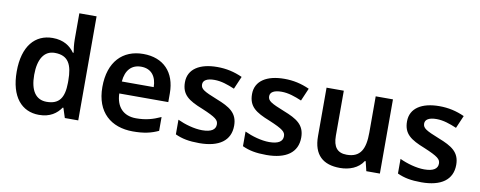

<svg xmlns="http://www.w3.org/2000/svg" viewBox="-65 -1065 3449 1381"><g transform="rotate(10 1659.5 -375.0)"><path d="M260 10C341 10 389 -26 420 -71H425L448 0H546V-760H420V-570C420 -536 425 -492 429 -473H423C392 -517 343 -552 263 -552C135 -552 49 -456 49 -270C49 -85 134 10 260 10ZM298 -92C219 -92 177 -153 177 -268C177 -383 219 -449 296 -449C396 -449 426 -385 426 -269V-253C425 -145 391 -92 298 -92Z M925 -552C775 -552 675 -452 675 -267C675 -82 787 10 946 10C1026 10 1078 -2 1132 -27V-128C1073 -101 1022 -87 952 -87C860 -87 806 -144 803 -242H1161V-306C1161 -461 1071 -552 925 -552ZM925 -459C1002 -459 1038 -405 1039 -330H806C813 -415 857 -459 925 -459Z M1657 -157C1657 -250 1598 -285 1501 -323C1403 -362 1378 -376 1378 -410C1378 -440 1407 -457 1461 -457C1511 -457 1559 -440 1609 -419L1649 -512C1589 -539 1531 -552 1465 -552C1338 -552 1254 -501 1254 -404C1254 -313 1306 -278 1410 -237C1515 -193 1533 -176 1533 -144C1533 -108 1504 -85 1435 -85C1378 -85 1308 -105 1255 -130V-23C1305 0 1355 10 1431 10C1576 10 1657 -48 1657 -157Z M2147 -157C2147 -250 2088 -285 1991 -323C1893 -362 1868 -376 1868 -410C1868 -440 1897 -457 1951 -457C2001 -457 2049 -440 2099 -419L2139 -512C2079 -539 2021 -552 1955 -552C1828 -552 1744 -501 1744 -404C1744 -313 1796 -278 1900 -237C2005 -193 2023 -176 2023 -144C2023 -108 1994 -85 1925 -85C1868 -85 1798 -105 1745 -130V-23C1795 0 1845 10 1921 10C2066 10 2147 -48 2147 -157Z M2749 -542H2623V-277C2623 -158 2591 -92 2490 -92C2421 -92 2390 -132 2390 -213V-542H2264V-188C2264 -50 2336 10 2458 10C2526 10 2592 -14 2627 -70H2633L2650 0H2749Z M3279 -157C3279 -250 3220 -285 3123 -323C3025 -362 3000 -376 3000 -410C3000 -440 3029 -457 3083 -457C3133 -457 3181 -440 3231 -419L3271 -512C3211 -539 3153 -552 3087 -552C2960 -552 2876 -501 2876 -404C2876 -313 2928 -278 3032 -237C3137 -193 3155 -176 3155 -144C3155 -108 3126 -85 3057 -85C3000 -85 2930 -105 2877 -130V-23C2927 0 2977 10 3053 10C3198 10 3279 -48 3279 -157Z"/></g></svg>

Font: Noto Sans Bamum SemiBold
Style: Regular
Weight: 600
Designer: Monotype Design Team
Foundry: Monotype Imaging Inc.
Version: Version 2.002